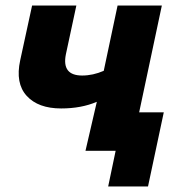

<svg xmlns="http://www.w3.org/2000/svg" viewBox="-20 -545 665 694"><path d="M483 -139H572L515 129H371L398 0H289L330 -177Q274 -153 201 -153Q118 -153 76.5 -198.5Q35 -244 53 -327L96 -525H256L218 -348Q203 -272 277 -272Q316 -272 355 -289L405 -525H565Z"/></svg>

Font: Raleway-v4020 ExtraBold
Style: Italic
Weight: 800
Italic angle: -12°
Designer: Matt McInerney, Pablo Impallari, Rodrigo Fuenzalida
Foundry: Matt McInerney, Pablo Impallari, Rodrigo Fuenzalida
Version: Version 4.020;PS 004.020;hotconv 1.0.88;makeotf.lib2.5.64775